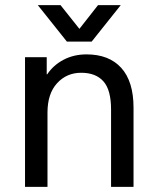

<svg xmlns="http://www.w3.org/2000/svg" viewBox="-20 -732 616 752"><path d="M503 -310V0H415V-303Q415 -380 385 -413.5Q355 -447 298 -447Q241 -447 203.5 -406Q166 -365 166 -291V0H78V-508H163V-441H165Q189 -477 229 -498Q269 -519 319 -519Q407 -519 455 -466Q503 -413 503 -310ZM242 -569 128 -712H217L291 -619L364 -712H453L339 -569Z"/></svg>

Font: CST
Style: Regular
Weight: 400
Version: Version 1.00